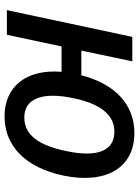

<svg xmlns="http://www.w3.org/2000/svg" viewBox="94 -682 598 825"><g transform="rotate(90 392.5 -269.0)"><path d="M23 0H129L179 -235H288C276 -86 349 10 480 10C608 10 700 -82 734 -243C772 -427 700 -548 551 -548C429 -548 340 -465 303 -320H197L243 -539H138ZM484 -75C404 -75 373 -151 401 -284C425 -403 474 -462 545 -462C627 -462 657 -390 629 -257C604 -135 559 -75 484 -75Z"/></g></svg>

Font: Noto Sans Medium
Style: Italic
Weight: 500
Italic angle: -12°
Designer: Monotype Design Team
Foundry: Monotype Imaging Inc.
Version: Version 2.013